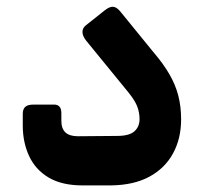

<svg xmlns="http://www.w3.org/2000/svg" viewBox="-20 -557 611 582"><path d="M230 5Q168 5 128 -18.5Q88 -42 68.5 -83.5Q49 -125 49 -177V-212Q49 -226 56.5 -233Q64 -240 82 -240H144Q155 -240 160.5 -233.5Q166 -227 166 -214V-190Q166 -167 178.5 -155.5Q191 -144 216 -144L335 -145Q372 -145 387.5 -159Q403 -173 403 -196Q403 -215 396.5 -233Q390 -251 370 -276L241 -434Q230 -448 230 -460Q230 -472 240 -480L298 -526Q312 -537 322.5 -536.5Q333 -536 344 -523L445 -399Q475 -364 493.5 -332Q512 -300 520.5 -267Q529 -234 529 -195Q529 -137 504.5 -92Q480 -47 433 -21.5Q386 4 317 5Z"/></svg>

Font: Rubik Light SemiBold
Style: Regular
Weight: 600
Version: Version 2.300;gftools[0.9.30]